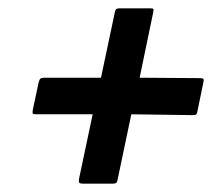

<svg xmlns="http://www.w3.org/2000/svg" viewBox="-20 -541 538 462"><path d="M182 -99Q173 -99 171 -101Q169 -103 170 -110L203 -266H67Q59 -266 58.5 -268.5Q58 -271 59 -277L73 -343Q75 -350 77.5 -352Q80 -354 87 -354H223L256 -510Q257 -516 259 -518.5Q261 -521 270 -521H342Q348 -521 349 -519Q350 -517 348 -508L316 -354L461 -353Q468 -353 469.5 -351Q471 -349 469 -341L455 -273Q454 -267 452 -265.5Q450 -264 442 -264L296 -266L263 -109Q262 -102 259 -100.5Q256 -99 250 -99Z"/></svg>

Font: Glory
Style: Bold Italic
Weight: 700
Italic angle: -12°
Version: Version 1.011